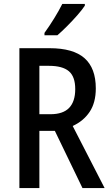

<svg xmlns="http://www.w3.org/2000/svg" viewBox="-20 -1011 564 980"><path d="M233 -765Q354 -765 411.5 -714Q469 -663 469 -560Q469 -487 437.5 -440Q406 -393 351 -368L514 -51H401L260 -343H181V-51H79V-765ZM230 -675H181V-428H237Q302 -428 333 -460.5Q364 -493 364 -556Q364 -620 331.5 -647.5Q299 -675 230 -675ZM413 -982Q400 -962 375 -933.5Q350 -905 322.5 -877.5Q295 -850 273 -831H207V-843Q233 -879 257 -918Q281 -957 298 -991H413Z"/></svg>

Font: Noto Sans Tamil UI Condensed Medium
Style: Regular
Weight: 500
Width: 3
Designer: Jelle Bosma - Monotype Design Team
Foundry: Monotype Imaging Inc.
Version: Version 2.004; ttfautohint (v1.8.4.7-5d5b)